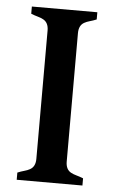

<svg xmlns="http://www.w3.org/2000/svg" viewBox="-51 -730 456 766"><g transform="rotate(5 177.0 -347.0)"><path d="M307.6 -693.8V-665Q293.5 -659.2 280.8 -655.8Q268.1 -652.3 258.8 -647Q237.8 -635.3 237.8 -604V-89.8Q237.8 -58.6 258.8 -46.9Q268.6 -41.5 281.2 -38.1Q293.9 -34.7 308.6 -28.8V0H45.4V-28.8Q59.6 -34.7 72.3 -38.1Q85 -41.5 94.7 -46.9Q116.2 -58.6 116.2 -89.8V-604Q116.2 -635.3 94.7 -647Q85 -652.3 72.3 -655.8Q59.6 -659.2 45.4 -665V-693.8Z"/></g></svg>

Font: Stardos Stencil
Style: Regular
Weight: 400
Version: Version 1.000